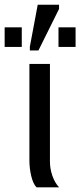

<svg xmlns="http://www.w3.org/2000/svg" viewBox="-59 -802 344 822"><path d="M97.2 0Q82.5 -15.6 74.7 -48.6Q66.9 -81.5 66.9 -115.2V-528.3H154.8V-110.8Q154.8 -79.1 165.3 -49.3Q175.8 -19.5 193.8 0ZM68.8 -585.9V-602.1L102.5 -781.7H193.8V-763.7L105.5 -585.9ZM-39.1 -601.1V-685.1H34.2V-601.1ZM191.4 -601.1V-685.1H264.6V-601.1Z"/></svg>

Font: Arial
Style: Regular
Weight: 400
Designer: Steve Matteson
Foundry: Ascender Corporation
Version: Version 2.00.3